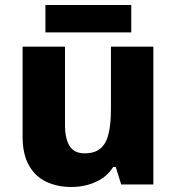

<svg xmlns="http://www.w3.org/2000/svg" viewBox="-20 -735 703 765"><path d="M591 -549V0H463L441 -70H431Q414 -42 387.5 -24.5Q361 -7 329.5 1.5Q298 10 264 10Q208 10 164 -11Q120 -32 95 -76.5Q70 -121 70 -191V-549H239V-238Q239 -182 257.5 -153Q276 -124 317 -124Q358 -124 381 -144Q404 -164 413 -203.5Q422 -243 422 -299V-549ZM503 -715V-606H161V-715Z"/></svg>

Font: Noto Sans Devanagari ExtraBold
Style: Regular
Weight: 800
Version: Version 2.003